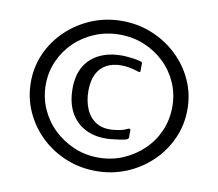

<svg xmlns="http://www.w3.org/2000/svg" viewBox="-79 -782 1023 901"><g transform="rotate(10 433.0 -331.5)"><path d="M60 -333Q60 -406 89 -470.5Q118 -535 169.5 -584Q221 -633 288.5 -661Q356 -689 433 -689Q510 -689 577.5 -661Q645 -633 696.5 -584Q748 -535 777 -470.5Q806 -406 806 -333Q806 -259 777 -194Q748 -129 696.5 -79.5Q645 -30 577.5 -2Q510 26 433 26Q356 26 288 -2Q220 -30 169 -79.5Q118 -129 89 -194Q60 -259 60 -333ZM131 -333Q131 -272 154.5 -218.5Q178 -165 219.5 -125Q261 -85 315.5 -61.5Q370 -38 433 -38Q496 -38 550.5 -61.5Q605 -85 646.5 -125Q688 -165 711 -218.5Q734 -272 734 -333Q734 -393 711 -446Q688 -499 646.5 -539Q605 -579 550.5 -601.5Q496 -624 433 -624Q371 -624 316 -601.5Q261 -579 219.5 -539Q178 -499 154.5 -446Q131 -393 131 -333ZM258 -336Q258 -401 283.5 -443.5Q309 -486 354.5 -507.5Q400 -529 458 -529Q475 -529 498.5 -526.5Q522 -524 543 -519Q549 -518 553.5 -516Q558 -514 558 -510V-472Q558 -463 541 -470Q523 -476 503 -479.5Q483 -483 466 -483Q424 -483 394.5 -467Q365 -451 349 -419Q333 -387 333 -339Q333 -290 350 -251Q367 -212 402 -192Q437 -172 491 -180Q505 -181 519.5 -185Q534 -189 542 -193Q552 -198 555.5 -197Q559 -196 559 -190V-158Q559 -152 555.5 -149Q552 -146 545 -144Q534 -141 517 -138.5Q500 -136 488 -135Q420 -126 368 -147.5Q316 -169 287 -217Q258 -265 258 -336Z"/></g></svg>

Font: Glory Thin Medium
Style: Regular
Weight: 500
Version: Version 1.011